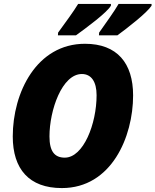

<svg xmlns="http://www.w3.org/2000/svg" viewBox="-20 -948 792 978"><path d="M485 -782 484 -768H578C630 -806 729 -883 752 -919V-928H584C563 -891 520 -832 485 -782ZM276 -782 275 -768H367C422 -808 524 -883 545 -919V-928H378C356 -891 313 -833 276 -782ZM295 10C548 10 658 -251 658 -462C658 -626 577 -725 413 -725C166 -725 45 -476 45 -253C45 -87 128 10 295 10ZM310 -145C258 -145 232 -177 232 -253C232 -387 296 -571 397 -571C445 -571 472 -532 472 -463C472 -317 405 -145 310 -145Z"/></svg>

Font: Noto Sans SemiCondensed Black
Style: Italic
Weight: 900
Width: 4
Italic angle: -12°
Designer: Monotype Design Team
Foundry: Monotype Imaging Inc.
Version: Version 2.013